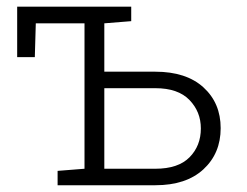

<svg xmlns="http://www.w3.org/2000/svg" viewBox="-20 -548 730 568"><path d="M150.4 0V-42.5L230 -48.8V-479H85.9L83 -378.9H30.8V-528.3H368.2V-485.4L288.6 -479V-335.9H439.5Q530.8 -335.9 581.8 -289.6Q632.8 -243.2 632.8 -168.9Q632.8 -94.2 581.8 -47.1Q530.8 0 439.5 0ZM288.6 -48.8H439.5Q507.3 -48.8 540.8 -82.8Q574.2 -116.7 574.2 -168Q574.2 -217.3 540.5 -252.2Q506.8 -287.1 439.5 -287.1H288.6Z"/></svg>

Font: Roboto Slab Light
Style: Regular
Weight: 300
Designer: Google
Version: Version 2.000; ttfautohint (v1.8.1.43-b0c9)